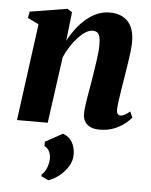

<svg xmlns="http://www.w3.org/2000/svg" viewBox="-56 -592 713 909"><g transform="rotate(5 300.5 -138.0)"><path d="M235 -395Q250 -423.5 270 -450.2Q290 -477 314.8 -498.5Q339.5 -520 368 -532.8Q396.5 -545.5 429 -545.5Q484 -545.5 515 -513.2Q546 -481 546 -416Q546 -395 542.5 -365.8Q539 -336.5 534 -305Q529 -273.5 524.5 -245.5Q520.5 -220 515.8 -191.5Q511 -163 507.5 -137Q504 -111 503 -93Q503 -75.5 508.5 -69.8Q514 -64 521 -64Q529.5 -64 540.2 -69.2Q551 -74.5 566 -87L578.5 -59Q570.5 -48.5 550.8 -32Q531 -15.5 500.5 -2.2Q470 11 427.5 11Q399.5 11 382 1.5Q364.5 -8 356.5 -23.8Q348.5 -39.5 349 -60Q349 -70.5 351 -88.5Q353 -106.5 356.8 -128.8Q360.5 -151 364.5 -174.2Q368.5 -197.5 372 -218Q375.5 -240.5 379.2 -264.2Q383 -288 386.2 -311Q389.5 -334 391.5 -354.8Q393.5 -375.5 393 -391.5Q393 -414.5 389.2 -427.8Q385.5 -441 377.2 -446.8Q369 -452.5 355 -452.5Q339 -452.5 321 -440.8Q303 -429 285.2 -409.5Q267.5 -390 251.8 -365.5Q236 -341 225 -315L181.5 0H35.5L97.5 -460.5L45 -486L50.5 -516.5L228 -545.5L250.5 -531ZM208.5 271 173.5 255 174 246.5Q189 234.5 198 211Q207 187.5 206.5 164Q206 148 198.5 133.2Q191 118.5 176 111.5V90.5L258 45.5Q287 55 301.8 80Q316.5 105 317 137.5Q317.5 168 301.2 195Q285 222 260 242Q235 262 208.5 271Z"/></g></svg>

Font: Merriweather 72pt ExtraBold
Style: Italic
Weight: 800
Italic angle: -7.8°
Version: Version 2.101